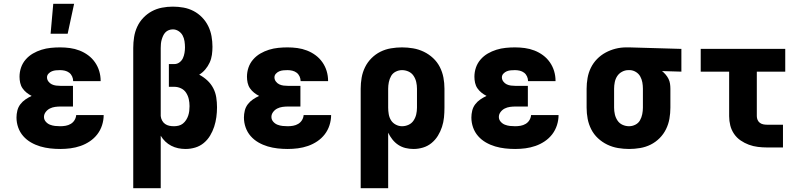

<svg xmlns="http://www.w3.org/2000/svg" viewBox="-20 -778 4240 1013"><path d="M298 8Q271 8 244.5 5Q218 2 192.5 -5.5Q167 -13 143.5 -26.5Q120 -40 102.5 -60Q85 -80 76 -105.5Q67 -131 67 -158Q67 -176 71.5 -194.5Q76 -213 87.5 -228Q99 -243 114.5 -253.5Q130 -264 147 -272Q133 -279 120.5 -289Q108 -299 99 -312Q90 -325 86.5 -341Q83 -357 83 -373Q83 -398 91 -421.5Q99 -445 115.5 -464Q132 -483 153.5 -495.5Q175 -508 199 -515.5Q223 -523 248 -525.5Q273 -528 297 -528Q323 -528 349 -524.5Q375 -521 399.5 -511.5Q424 -502 445 -486.5Q466 -471 481 -449.5Q496 -428 503.5 -403Q511 -378 511 -352V-350H366V-351Q366 -363 360.5 -375Q355 -387 345 -394.5Q335 -402 322.5 -405Q310 -408 297 -408Q286 -408 275 -407Q264 -406 254 -402Q244 -398 236 -389.5Q228 -381 228 -370Q228 -358 235.5 -348Q243 -338 253.5 -333Q264 -328 276 -326.5Q288 -325 300 -325H365V-216H300Q285 -216 270.5 -214Q256 -212 243 -205.5Q230 -199 221 -187Q212 -175 212 -161Q212 -147 221.5 -136Q231 -125 244 -120Q257 -115 270.5 -113.5Q284 -112 298 -112Q312 -112 326.5 -114.5Q341 -117 353.5 -124.5Q366 -132 373.5 -144.5Q381 -157 382 -171H527Q527 -144 518.5 -117.5Q510 -91 493.5 -69.5Q477 -48 454 -32.5Q431 -17 405 -8Q379 1 352 4.5Q325 8 298 8ZM247 -600 261 -758H371L337 -600Z M683 215V-525Q683 -554 687.5 -582.5Q692 -611 704 -637Q716 -663 736 -684Q756 -705 781 -718.5Q806 -732 834.5 -737.5Q863 -743 892 -743Q920 -743 948 -738Q976 -733 1001 -720Q1026 -707 1046 -686.5Q1066 -666 1078.5 -640.5Q1091 -615 1096 -587Q1101 -559 1101 -531Q1101 -510 1098 -488.5Q1095 -467 1086 -447.5Q1077 -428 1063 -411.5Q1049 -395 1031 -384Q1054 -372 1073.5 -354Q1093 -336 1105 -313Q1117 -290 1121 -264Q1125 -238 1125 -212Q1125 -186 1121.5 -160Q1118 -134 1110 -109.5Q1102 -85 1088.5 -62.5Q1075 -40 1055 -23.5Q1035 -7 1010 0.5Q985 8 959 8Q939 8 920 4Q901 0 883.5 -9Q866 -18 852 -31.5Q838 -45 828 -62V215ZM898 -112Q910 -112 922.5 -115Q935 -118 945 -126Q955 -134 962 -145Q969 -156 973 -168Q977 -180 978.5 -192.5Q980 -205 980 -218Q980 -237 976 -255Q972 -273 962 -288.5Q952 -304 935 -312Q918 -320 900 -320H871V-440H900Q915 -440 927 -449Q939 -458 945 -471Q951 -484 953.5 -499Q956 -514 956 -528Q956 -544 953.5 -560.5Q951 -577 943.5 -591Q936 -605 922 -614Q908 -623 892 -623Q881 -623 870.5 -619Q860 -615 852.5 -607Q845 -599 840.5 -589Q836 -579 833 -568.5Q830 -558 829 -547Q828 -536 828 -525V-166Q829 -154 835 -142.5Q841 -131 851 -124Q861 -117 873 -114.5Q885 -112 898 -112Z M1498 8Q1471 8 1444.5 5Q1418 2 1392.5 -5.5Q1367 -13 1343.5 -26.5Q1320 -40 1302.5 -60Q1285 -80 1276 -105.5Q1267 -131 1267 -158Q1267 -176 1271.5 -194.5Q1276 -213 1287.5 -228Q1299 -243 1314.5 -253.5Q1330 -264 1347 -272Q1333 -279 1320.5 -289Q1308 -299 1299 -312Q1290 -325 1286.5 -341Q1283 -357 1283 -373Q1283 -398 1291 -421.5Q1299 -445 1315.5 -464Q1332 -483 1353.5 -495.5Q1375 -508 1399 -515.5Q1423 -523 1448 -525.5Q1473 -528 1497 -528Q1523 -528 1549 -524.5Q1575 -521 1599.5 -511.5Q1624 -502 1645 -486.5Q1666 -471 1681 -449.5Q1696 -428 1703.5 -403Q1711 -378 1711 -352V-350H1566V-351Q1566 -363 1560.5 -375Q1555 -387 1545 -394.5Q1535 -402 1522.5 -405Q1510 -408 1497 -408Q1486 -408 1475 -407Q1464 -406 1454 -402Q1444 -398 1436 -389.5Q1428 -381 1428 -370Q1428 -358 1435.5 -348Q1443 -338 1453.5 -333Q1464 -328 1476 -326.5Q1488 -325 1500 -325H1565V-216H1500Q1485 -216 1470.5 -214Q1456 -212 1443 -205.5Q1430 -199 1421 -187Q1412 -175 1412 -161Q1412 -147 1421.5 -136Q1431 -125 1444 -120Q1457 -115 1470.5 -113.5Q1484 -112 1498 -112Q1512 -112 1526.5 -114.5Q1541 -117 1553.5 -124.5Q1566 -132 1573.5 -144.5Q1581 -157 1582 -171H1727Q1727 -144 1718.5 -117.5Q1710 -91 1693.5 -69.5Q1677 -48 1654 -32.5Q1631 -17 1605 -8Q1579 1 1552 4.5Q1525 8 1498 8Z M1883 215V-310Q1883 -339 1888 -368Q1893 -397 1906 -423.5Q1919 -450 1940 -471Q1961 -492 1987 -505Q2013 -518 2042.5 -523Q2072 -528 2101 -528Q2130 -528 2159.5 -523Q2189 -518 2216 -505Q2243 -492 2265 -471.5Q2287 -451 2300.5 -424.5Q2314 -398 2319.5 -369Q2325 -340 2325 -310V-210Q2325 -184 2322.5 -158.5Q2320 -133 2312 -108.5Q2304 -84 2290.5 -62Q2277 -40 2257 -23.5Q2237 -7 2212 0.5Q2187 8 2162 8Q2140 8 2119.5 3Q2099 -2 2081.5 -13.5Q2064 -25 2050.5 -42Q2037 -59 2028 -78V215ZM2101 -112Q2119 -112 2135.5 -119.5Q2152 -127 2162 -142Q2172 -157 2176 -174.5Q2180 -192 2180 -210V-310Q2180 -328 2176 -345.5Q2172 -363 2162 -378Q2152 -393 2135.5 -400.5Q2119 -408 2101 -408Q2084 -408 2068 -400Q2052 -392 2043.5 -377Q2035 -362 2031.5 -344.5Q2028 -327 2028 -310V-210Q2028 -193 2031 -175.5Q2034 -158 2043 -143.5Q2052 -129 2068 -120.5Q2084 -112 2101 -112Z M2698 8Q2671 8 2644.5 5Q2618 2 2592.5 -5.5Q2567 -13 2543.5 -26.5Q2520 -40 2502.5 -60Q2485 -80 2476 -105.5Q2467 -131 2467 -158Q2467 -176 2471.5 -194.5Q2476 -213 2487.5 -228Q2499 -243 2514.5 -253.5Q2530 -264 2547 -272Q2533 -279 2520.5 -289Q2508 -299 2499 -312Q2490 -325 2486.5 -341Q2483 -357 2483 -373Q2483 -398 2491 -421.5Q2499 -445 2515.5 -464Q2532 -483 2553.5 -495.5Q2575 -508 2599 -515.5Q2623 -523 2648 -525.5Q2673 -528 2697 -528Q2723 -528 2749 -524.5Q2775 -521 2799.5 -511.5Q2824 -502 2845 -486.5Q2866 -471 2881 -449.5Q2896 -428 2903.5 -403Q2911 -378 2911 -352V-350H2766V-351Q2766 -363 2760.5 -375Q2755 -387 2745 -394.5Q2735 -402 2722.5 -405Q2710 -408 2697 -408Q2686 -408 2675 -407Q2664 -406 2654 -402Q2644 -398 2636 -389.5Q2628 -381 2628 -370Q2628 -358 2635.5 -348Q2643 -338 2653.5 -333Q2664 -328 2676 -326.5Q2688 -325 2700 -325H2765V-216H2700Q2685 -216 2670.5 -214Q2656 -212 2643 -205.5Q2630 -199 2621 -187Q2612 -175 2612 -161Q2612 -147 2621.5 -136Q2631 -125 2644 -120Q2657 -115 2670.5 -113.5Q2684 -112 2698 -112Q2712 -112 2726.5 -114.5Q2741 -117 2753.5 -124.5Q2766 -132 2773.5 -144.5Q2781 -157 2782 -171H2927Q2927 -144 2918.5 -117.5Q2910 -91 2893.5 -69.5Q2877 -48 2854 -32.5Q2831 -17 2805 -8Q2779 1 2752 4.5Q2725 8 2698 8Z M3299 8Q3270 8 3240.5 3Q3211 -2 3184 -15Q3157 -28 3135 -48.5Q3113 -69 3099.5 -95.5Q3086 -122 3080.5 -151Q3075 -180 3075 -210V-310Q3075 -338 3080 -366.5Q3085 -395 3097.5 -420.5Q3110 -446 3130 -466.5Q3150 -487 3175 -500.5Q3200 -514 3227.5 -521Q3255 -528 3284 -528H3300L3575 -520V-400L3473 -403Q3483 -395 3492 -384.5Q3501 -374 3507 -362Q3513 -350 3515 -336.5Q3517 -323 3517 -310V-210Q3517 -181 3512 -152Q3507 -123 3494 -96.5Q3481 -70 3460 -49Q3439 -28 3413 -15Q3387 -2 3357.5 3Q3328 8 3299 8ZM3299 -112Q3316 -112 3332 -120Q3348 -128 3356.5 -143Q3365 -158 3368.5 -175.5Q3372 -193 3372 -210V-310Q3372 -327 3369 -343.5Q3366 -360 3358 -374.5Q3350 -389 3335.5 -398Q3321 -407 3305 -408H3295Q3278 -408 3262 -399.5Q3246 -391 3236.5 -376.5Q3227 -362 3223.5 -344.5Q3220 -327 3220 -310V-210Q3220 -192 3224 -174.5Q3228 -157 3238 -142Q3248 -127 3264.5 -119.5Q3281 -112 3299 -112Z M4027 0Q4003 0 3978.5 -3Q3954 -6 3931 -14.5Q3908 -23 3887.5 -37Q3867 -51 3853 -71.5Q3839 -92 3833 -116Q3827 -140 3827 -165V-400H3677V-520H4123V-400H3973V-165Q3973 -155 3977 -145.5Q3981 -136 3989 -130Q3997 -124 4007 -122Q4017 -120 4027 -120H4111V0Z"/></svg>

Font: Iosevka Etoile Heavy
Style: Regular
Weight: 900
Designer: Belleve Invis
Foundry: Belleve Invis
Version: Version 22.1.2; ttfautohint (v1.8.4)